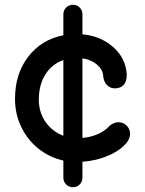

<svg xmlns="http://www.w3.org/2000/svg" viewBox="-20 -658 610 806"><path d="M526 -95Q526 -87 522.5 -78Q519 -69 514 -62Q488 -28 436.5 -5.5Q385 17 326 21V88Q326 105 314.5 116.5Q303 128 286 128Q270 128 258 116.5Q246 105 246 88V16Q188 3 142 -33.5Q96 -70 69.5 -124.5Q43 -179 43 -243Q43 -348 98.5 -420Q154 -492 246 -510V-598Q246 -615 258 -626.5Q270 -638 286 -638Q303 -638 314.5 -626.5Q326 -615 326 -598V-514Q402 -507 454.5 -461Q507 -415 512 -348V-342Q512 -315 498.5 -301Q485 -287 462 -287Q443 -287 429 -301Q415 -315 413 -341Q411 -367 386.5 -387.5Q362 -408 326 -413V-79Q361 -82 390.5 -95Q420 -108 438 -128Q445 -135 456 -140Q467 -145 476 -145Q498 -145 512 -130.5Q526 -116 526 -95ZM246 -88V-406Q198 -389 170.5 -345.5Q143 -302 143 -239Q143 -187 171 -146.5Q199 -106 246 -88Z"/></svg>

Font: Tsukimi Rounded SemiBold
Style: Regular
Weight: 600
Designer: Takashi Funayama
Foundry: Takashi Funayama
Version: Version 1.032; ttfautohint (v1.8.3)